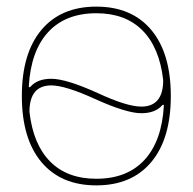

<svg xmlns="http://www.w3.org/2000/svg" viewBox="-20 -550 582 580"><path d="M135 -292Q69 -292 69 -212Q80 -114 131.5 -62Q183 -10 271 -10Q364 -10 416.5 -67Q469 -124 475 -231Q475 -233 473.5 -233.5Q472 -234 470 -232Q449 -208 407 -208Q362 -208 267 -251Q177 -292 135 -292ZM67 -289Q67 -287 68.5 -286.5Q70 -286 72 -288Q93 -312 135 -312Q180 -312 275 -269Q363 -228 407 -228Q473 -228 473 -308Q462 -406 410.5 -458Q359 -510 271 -510Q178 -510 125.5 -453Q73 -396 67 -289ZM437 -60.5Q378 10 271 10Q164 10 105 -60.5Q46 -131 46 -260Q46 -389 105 -459.5Q164 -530 271 -530Q378 -530 437 -459.5Q496 -389 496 -260Q496 -131 437 -60.5Z"/></svg>

Font: Rounded Mplus 1c Thin
Style: Regular
Weight: 250
Version: Version 1.059.20150529